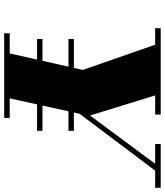

<svg xmlns="http://www.w3.org/2000/svg" viewBox="45 -835 790 920"><g transform="rotate(90 440.0 -375.0)"><path d="M230 0 315 -377 185 -750H429L533.5 -411.5L783 -748H816L525 -361L445.5 0ZM139.5 0V-26.5H545V0ZM167 -157.5V-183.5H607V-157.5ZM167 -308V-334H607V-308ZM115 -723.5V-750H529V-723.5ZM670 -723.5V-750H880V-723.5Z"/></g></svg>

Font: Bodoni Moda 9pt Black
Style: Italic
Weight: 900
Italic angle: -13°
Designer: Owen Earl
Foundry: indestructible type
Version: Version 2.004